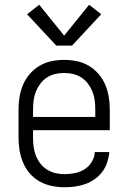

<svg xmlns="http://www.w3.org/2000/svg" viewBox="-20 -780 540 808"><path d="M251 8Q225 8 198 2.5Q171 -3 147.5 -16Q124 -29 106 -49.5Q88 -70 77.5 -95Q67 -120 62.5 -146.5Q58 -173 58 -200V-320Q58 -347 62.5 -373.5Q67 -400 77.5 -424.5Q88 -449 106 -469.5Q124 -490 147 -503.5Q170 -517 196.5 -522.5Q223 -528 250 -528Q277 -528 303.5 -522.5Q330 -517 353 -503.5Q376 -490 394 -469.5Q412 -449 422.5 -424.5Q433 -400 437.5 -373.5Q442 -347 442 -320V-232H119V-200Q119 -181 121.5 -162Q124 -143 131 -125Q138 -107 150 -91.5Q162 -76 178.5 -66Q195 -56 213.5 -51.5Q232 -47 251 -47Q273 -47 295 -51.5Q317 -56 335.5 -67.5Q354 -79 366 -98.5Q378 -118 379 -140H440Q438 -118 431 -96.5Q424 -75 410.5 -57Q397 -39 378.5 -26Q360 -13 339 -5.5Q318 2 296 5Q274 8 251 8ZM119 -288H381V-320Q381 -339 378.5 -358Q376 -377 369 -394.5Q362 -412 350.5 -427.5Q339 -443 323 -453.5Q307 -464 288 -468.5Q269 -473 250 -473Q231 -473 212 -468.5Q193 -464 177 -453.5Q161 -443 149.5 -427.5Q138 -412 131 -394.5Q124 -377 121.5 -358Q119 -339 119 -320ZM217 -588 94 -720 145 -760 250 -630 355 -760 406 -720 283 -588Z"/></svg>

Font: Iosevka SS04 Light
Style: Regular
Weight: 300
Monospace: yes
Designer: Belleve Invis
Foundry: Belleve Invis
Version: Version 19.0.0; ttfautohint (v1.8.4)